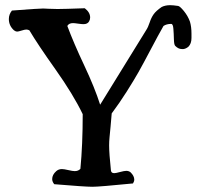

<svg xmlns="http://www.w3.org/2000/svg" viewBox="-20 -715 781 731"><path d="M595.7 -688.5Q609.4 -695.3 627.9 -695.3Q638.7 -695.3 658.2 -692.4Q665 -691.4 680.2 -672.9Q695.3 -654.3 703.1 -632.8Q709 -613.3 709 -586.9V-570.3Q709 -548.8 697.3 -537.1Q687.5 -529.3 678.7 -528.3Q678.7 -528.3 671.9 -528.3Q659.2 -528.3 647.5 -540Q642.6 -543.9 642.1 -565.4Q641.6 -586.9 640.1 -605.5Q638.7 -624 631.8 -624Q614.3 -624 602.5 -616.2Q584 -584 554.2 -527.3Q524.4 -470.7 507.3 -440.4Q490.2 -410.2 462.4 -366.2Q434.6 -322.3 405.3 -283.2Q403.3 -257.8 400.9 -232.4Q398.4 -207 397 -191.9Q395.5 -176.8 395.5 -161.1Q395.5 -130.9 402.3 -66.4Q403.3 -55.7 415 -55.7Q420.9 -55.7 437 -60.1Q453.1 -64.5 460.9 -64.5Q470.7 -64.5 477.5 -58.6Q491.2 -44.9 491.2 -31.2Q491.2 -24.4 486.3 -16.6Q358.4 -3.9 332 -3.9Q303.7 -3.9 186.5 -13.7Q178.7 -23.4 178.7 -33.2Q178.7 -49.8 194.3 -63.5Q203.1 -71.3 215.8 -71.3Q223.6 -71.3 240.2 -67.4Q256.8 -63.5 264.6 -63.5Q278.3 -63.5 286.1 -72.3Q294.9 -164.1 294.9 -280.3Q258.8 -355.5 190.9 -451.2Q123 -546.9 91.8 -599.6Q85.9 -602.5 80.1 -602.5Q74.2 -602.5 62 -598.6Q49.8 -594.7 44.9 -594.7Q40 -594.7 33.2 -599.6Q13.7 -617.2 13.7 -642.6Q13.7 -660.2 25.4 -674.8Q126 -682.6 144.5 -682.6Q150.4 -682.6 165.5 -681.6Q180.7 -680.7 199.2 -680.7Q224.6 -680.7 302.7 -683.6Q323.2 -668 323.2 -648.4Q323.2 -640.6 319.3 -633.8Q313.5 -623 297.9 -623Q291 -623 277.3 -625Q263.7 -627 257.8 -627Q242.2 -627 236.3 -616.2Q260.7 -550.8 300.8 -465.8Q340.8 -380.9 361.3 -316.4L536.1 -599.6Q543.9 -611.3 549.8 -629.4Q555.7 -647.5 564.9 -660.6Q574.2 -673.8 595.7 -688.5Z"/></svg>

Font: LPEducational
Style: Medium
Weight: 500
Designer: Based on Essays1743, by John Stracke, which says:

Based on the typeface in a 1743 English translation of the essays of 
Version: Version 001.204